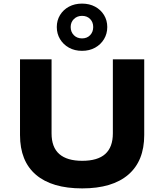

<svg xmlns="http://www.w3.org/2000/svg" viewBox="-20 -1034 912 1065"><path d="M436 11Q268 11 179.5 -64.5Q91 -140 91 -285V-705H266V-294Q266 -217 309 -179.5Q352 -142 436 -142Q522 -142 564 -180Q606 -218 606 -294V-705H780V-285Q780 -141 691.5 -65Q603 11 436 11ZM435 -752Q394 -752 362.5 -769.5Q331 -787 313 -817Q295 -847 295 -884Q295 -921 313 -950.5Q331 -980 362.5 -997Q394 -1014 435 -1014Q476 -1014 507.5 -997Q539 -980 557 -950.5Q575 -921 575 -884Q575 -847 557 -817Q539 -787 507.5 -769.5Q476 -752 435 -752ZM435 -821Q463 -821 480 -839Q497 -857 497 -884Q497 -911 480 -928.5Q463 -946 435 -946Q408 -946 390 -928.5Q372 -911 372 -884Q372 -857 389.5 -839Q407 -821 435 -821Z"/></svg>

Font: Nunito Sans 7pt SemiExpanded ExtraBold
Style: Regular
Weight: 800
Width: 6
Designer: Vernon Adams
Foundry: Vernon Adams
Version: Version 3.101;gftools[0.9.27]